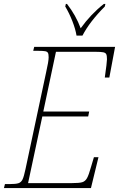

<svg xmlns="http://www.w3.org/2000/svg" viewBox="-38 -951 602 971"><path d="M-13 -20H9Q42 -20 55.5 -24.5Q69 -29 76 -43.5Q83 -58 91 -96L195 -584Q208 -641 208 -661Q208 -677 204.5 -683.5Q201 -690 190.5 -692Q180 -694 154 -694H130L135 -714H544L515 -559H492Q503 -636 503 -651Q503 -669 499.5 -676.5Q496 -684 484.5 -686.5Q473 -689 445 -689H245L181 -387H413L408 -362H176L104 -25H327Q363 -25 378 -29.5Q393 -34 402 -50Q411 -66 423 -109L437 -156H460L422 0H-18ZM292 -918 295 -931H301Q346 -873 370 -808Q421 -879 487 -931H495L492 -918Q416 -842 379 -771H349Q344 -803 328 -844Q312 -885 292 -918Z"/></svg>

Font: Noto Serif NarrowThin
Style: Italic
Weight: 250
Width: 4
Italic angle: -12°
Designer: Monotype Design Team
Foundry: Monotype Imaging Inc.
Version: Version 1.001